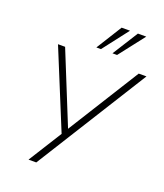

<svg xmlns="http://www.w3.org/2000/svg" viewBox="-165 -1035 973 1142"><g transform="rotate(20 321.5 -463.5)"><path d="M153 0 293 -223 291 -198 83 -705H128L314 -246H307L594 -705H643L202 0ZM304 -765 405 -927H458L333 -765ZM406 -765 508 -927H561L435 -765Z"/></g></svg>

Font: Nunito Sans 10pt SemiCondensed ExtraLight
Style: Italic
Weight: 250
Width: 4
Italic angle: -9°
Designer: Vernon Adams
Foundry: Vernon Adams
Version: Version 3.101;gftools[0.9.27]